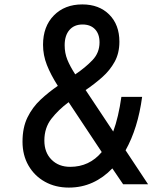

<svg xmlns="http://www.w3.org/2000/svg" viewBox="-20 -835 740 870"><path d="M292 15Q231 15 183.5 -11.5Q136 -38 109 -85Q82 -132 82 -193Q82 -257 104.5 -303Q127 -349 164 -383.5Q201 -418 242 -446Q210 -496 192.5 -540.5Q175 -585 175 -632Q175 -715 224 -765Q273 -815 353 -815Q429 -815 475 -769Q521 -723 521 -646Q521 -594 499.5 -555Q478 -516 443 -485Q408 -454 368 -427L493 -239Q517 -304 530 -396H624Q605 -254 549 -154L651 0H538L489 -72Q449 -30 399.5 -7.5Q350 15 292 15ZM273 -630Q273 -595 285 -565Q297 -535 321 -498Q367 -529 399 -562.5Q431 -596 431 -643Q431 -681 410.5 -702.5Q390 -724 354 -724Q316 -724 294.5 -699Q273 -674 273 -630ZM181 -198Q181 -144 213.5 -111.5Q246 -79 298 -79Q385 -79 441 -146L291 -372Q245 -338 213 -297Q181 -256 181 -198Z"/></svg>

Font: Martian Mono Light
Style: Regular
Weight: 300
Monospace: yes
Designer: Roman Shamin
Foundry: Evil Martians
Version: Version 1.000; ttfautohint (v1.8.4.7-5d5b)